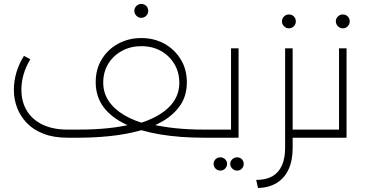

<svg xmlns="http://www.w3.org/2000/svg" viewBox="-20 -695 1847 969"><path d="M320 0Q251 0 199.5 -20Q148 -40 115.5 -74Q83 -108 66.5 -151Q50 -194 50 -241Q50 -286 63 -330Q76 -374 101 -413L133 -396Q111 -360 99.5 -321Q88 -282 88 -243Q88 -181 116 -135.5Q144 -90 196 -65.5Q248 -41 320 -41H377V0ZM1008 0V-41Q1022 -41 1025 -35.5Q1028 -30 1028 -21Q1028 -12 1025 -6Q1022 0 1008 0ZM377 0Q364 0 360.5 -6Q357 -12 357 -21Q357 -31 360.5 -36Q364 -41 377 -41ZM377 0V-41Q457 -41 525 -48Q593 -55 648 -69Q650 -70 651.5 -68.5Q653 -67 655 -66Q657 -65 658 -65Q732 -85 782.5 -115.5Q833 -146 859 -186.5Q885 -227 885 -277Q885 -330 860 -372Q835 -414 792 -438Q749 -462 693 -462Q639 -462 595 -438Q551 -414 526 -372.5Q501 -331 501 -278Q501 -227 528 -186Q555 -145 606 -114.5Q657 -84 731 -65Q734 -65 736 -66Q738 -67 740 -68Q742 -69 744 -68Q799 -55 865 -48Q931 -41 1008 -41V0Q889 0 789 -16.5Q689 -33 616 -67Q543 -101 503 -154Q463 -207 463 -281Q463 -346 494 -396.5Q525 -447 577.5 -475Q630 -503 693 -503Q757 -503 808.5 -475Q860 -447 891.5 -396.5Q923 -346 923 -280Q923 -213 891 -165.5Q859 -118 805 -85.5Q751 -53 681 -34.5Q611 -16 533 -8Q455 0 377 0ZM693 -605Q679 -605 668.5 -615.5Q658 -626 658 -640Q658 -655 668.5 -665Q679 -675 693 -675Q708 -675 718 -665Q728 -655 728 -640Q728 -626 718 -615.5Q708 -605 693 -605Z M1146 -451H1184V0H1008V-41H1146ZM1008 0Q995 0 991.5 -6Q988 -12 988 -21Q988 -31 991.5 -36Q995 -41 1008 -41ZM1176 166Q1163 166 1152.5 156Q1142 146 1142 132Q1142 118 1152.5 108.5Q1163 99 1177 99Q1191 99 1200.5 108.5Q1210 118 1210 132Q1210 146 1200.5 156Q1191 166 1176 166ZM1092 166Q1078 166 1068 156Q1058 146 1058 132Q1058 118 1068 108.5Q1078 99 1092 99Q1106 99 1116 108.5Q1126 118 1126 132Q1126 146 1116 156Q1106 166 1092 166Z M1441 0V-41H1553V0ZM1273 213Q1322 213 1354 195Q1386 177 1402.5 140.5Q1419 104 1419 51V-451H1457V51Q1457 115 1436.5 159.5Q1416 204 1377 228Q1338 252 1282 254ZM1553 0V-41Q1566 -41 1569.5 -35.5Q1573 -30 1573 -21Q1573 -12 1569.5 -6Q1566 0 1553 0ZM1438 -552Q1424 -552 1413.5 -562.5Q1403 -573 1403 -587Q1403 -602 1413.5 -612Q1424 -622 1438 -622Q1453 -622 1463 -612Q1473 -602 1473 -587Q1473 -573 1463 -562.5Q1453 -552 1438 -552Z M1691 -451H1729V0H1553V-41H1691ZM1553 0Q1540 0 1536.5 -6Q1533 -12 1533 -21Q1533 -31 1536.5 -36Q1540 -41 1553 -41ZM1710 -552Q1696 -552 1685.5 -562.5Q1675 -573 1675 -587Q1675 -602 1685.5 -612Q1696 -622 1710 -622Q1725 -622 1735 -612Q1745 -602 1745 -587Q1745 -573 1735 -562.5Q1725 -552 1710 -552Z"/></svg>

Font: Alexandria ExtraLight
Style: Regular
Weight: 250
Designer: Mohamed Gaber
Foundry: Kief Type Foundry
Version: Version 5.100